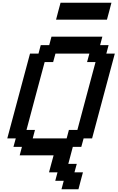

<svg xmlns="http://www.w3.org/2000/svg" viewBox="-20 -1145 866 1415"><path d="M433.1 250H558.1Q563.5 229 574.5 187.3Q585.4 145.5 591.3 125H528.8L545.9 62.5H483.4Q489.3 42 500 0.2Q510.7 -41.5 516.6 -62.5H579.1L596.2 -125H658.7Q686.5 -229.5 742.4 -437.7Q798.3 -646 826.2 -750H763.7L780.3 -812.5H717.8L734.4 -875H359.4L342.8 -812.5H280.3L263.7 -750H201.2Q173.3 -646 117.4 -437.5Q61.5 -229 33.7 -125H96.2L79.1 -62.5H141.6L125 0H375Q369.1 21 357.9 62.5Q346.7 104 341.3 125H403.8L387.2 187.5H449.7ZM471.2 -125H221.2L237.8 -187.5H175.3Q197.3 -270.5 241.9 -437.3Q286.6 -604 309.1 -687.5H371.6L388.7 -750H638.7L621.6 -687.5H684.1Q661.6 -604 616.9 -437.3Q572.3 -270.5 550.3 -187.5H487.8ZM393.1 -1000H768.1Q773.9 -1020.5 784.9 -1062.3Q795.9 -1104 801.3 -1125H426.3Q420.4 -1104 409.4 -1062.3Q398.4 -1020.5 393.1 -1000Z"/></svg>

Font: Faithful 32x
Style: Oblique
Weight: 400
Foundry: Faithful Resource Pack
Version: Version 1.0; January 27, 2023